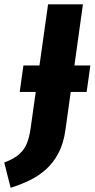

<svg xmlns="http://www.w3.org/2000/svg" viewBox="-80 -714 446 905"><path d="M146.6 -693.6H310.9L228.8 -104.1Q219.9 -37.7 195.2 8.4Q170.6 54.6 135.3 85.6Q100 116.7 57.9 136.8Q15.7 156.9 -29.9 171.2L-60 52Q-13.3 34.7 11.8 11.7Q36.8 -11.3 48.2 -41.9Q59.6 -72.6 64.9 -113.4ZM328.4 -280.6H12.9L30.4 -405.4H345.9Z"/></svg>

Font: Fira Sans Variable
Style: Italic
Weight: 397
Italic angle: -8°
Designer: Carrois Corporate & Edenspiekermann AG
Foundry: Carrois Corporate GbR & Edenspiekermann AG
Version: Version 4.202